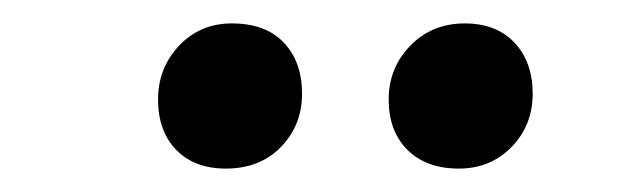

<svg xmlns="http://www.w3.org/2000/svg" viewBox="-20 -765 541 164"><path d="M115 -680Q115 -707 133 -726Q151 -745 178 -745Q207 -745 222.5 -728.5Q238 -712 238 -685Q238 -658 220 -639.5Q202 -621 173 -621Q146 -621 130.5 -637Q115 -653 115 -680ZM312 -680Q312 -707 330.5 -726Q349 -745 377 -745Q404 -745 419.5 -728.5Q435 -712 435 -685Q435 -658 417 -639.5Q399 -621 372 -621Q344 -621 328 -637Q312 -653 312 -680Z"/></svg>

Font: Literata 18pt
Style: Italic
Weight: 400
Italic angle: -2°
Designer: Latin by Veronika Burian and Jose Scaglione. Greek by Irene Vlachou. Cyrillic by Vera Evstafieva
Foundry: TypeTogether
Version: Version 3.103;gftools[0.9.29]